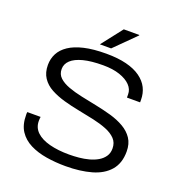

<svg xmlns="http://www.w3.org/2000/svg" viewBox="-153 -998 1067 1139"><g transform="rotate(20 380.0 -428.5)"><path d="M386 12Q323 12 264.5 2.5Q206 -7 160.5 -30Q115 -53 89 -92.5Q63 -132 63 -194Q63 -199 63 -203.5Q63 -208 64 -212H148Q147 -207 146.5 -200.5Q146 -194 146 -186Q146 -144 175.5 -116Q205 -88 258.5 -74Q312 -60 382 -60Q412 -60 444 -63Q476 -66 506 -74Q536 -82 560 -96Q584 -110 598.5 -131Q613 -152 613 -181Q613 -218 590.5 -241.5Q568 -265 530.5 -280Q493 -295 445.5 -305.5Q398 -316 348 -325.5Q298 -335 250.5 -348.5Q203 -362 165 -382.5Q127 -403 105 -436Q83 -469 83 -517Q83 -556 100 -589Q117 -622 153.5 -646.5Q190 -671 247.5 -684.5Q305 -698 387 -698Q460 -698 514 -684.5Q568 -671 603.5 -645.5Q639 -620 656 -586Q673 -552 673 -511V-495H590V-515Q590 -547 566 -572Q542 -597 498 -612Q454 -627 393 -627Q317 -627 267.5 -614Q218 -601 193 -577.5Q168 -554 168 -522Q168 -489 190.5 -468Q213 -447 251 -433Q289 -419 336 -409Q383 -399 433 -389Q483 -379 530.5 -365.5Q578 -352 616 -330Q654 -308 676 -275Q698 -242 698 -193Q698 -119 658.5 -73.5Q619 -28 548.5 -8Q478 12 386 12ZM331 -737 434 -869H532V-866L402 -737Z"/></g></svg>

Font: Archivo SemiExpanded Light
Style: Regular
Weight: 300
Width: 6
Designer: Hector Gatti
Foundry: Omnibus-Type
Version: Version 2.001